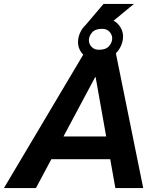

<svg xmlns="http://www.w3.org/2000/svg" viewBox="-59 -952 804 972"><path d="M-39 0 377 -700H524L666 0H525L425 -562H423L123 0ZM141 -146 165 -261H565L541 -146ZM437 -648Q388 -648 362 -675.5Q336 -703 336 -739Q336 -768 351 -795.5Q366 -823 394.5 -840.5Q423 -858 465 -858Q513 -858 538.5 -830Q564 -802 564 -767Q564 -739 549.5 -711.5Q535 -684 507 -666Q479 -648 437 -648ZM442 -700Q477 -700 493 -718.5Q509 -737 509 -758Q509 -776 495.5 -791Q482 -806 458 -806Q423 -806 407 -787.5Q391 -769 391 -748Q391 -730 404.5 -715Q418 -700 442 -700ZM358 -806 465 -932H619L466 -806Z"/></svg>

Font: REM Medium
Style: Italic
Weight: 500
Italic angle: -11°
Designer: Octavio Pardo
Foundry: Ashler Design
Version: Version 1.005;gftools[0.9.28]